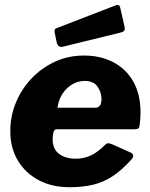

<svg xmlns="http://www.w3.org/2000/svg" viewBox="-20 -772 628 802"><path d="M271 10Q197 10 141.5 -19.5Q86 -49 54.5 -101.5Q23 -154 23 -224Q23 -286 46 -342.5Q69 -399 111 -443.5Q153 -488 209 -514Q265 -540 331 -540Q401 -540 454.5 -511.5Q508 -483 537.5 -430Q567 -377 567 -303Q567 -289 566 -275Q565 -261 563 -247Q562 -238 557 -235Q552 -232 539 -232H217Q206 -232 203 -218.5Q200 -205 200 -190Q200 -149 227 -129Q254 -109 297 -109Q330 -109 360 -123Q390 -137 421 -169Q427 -174 433 -173.5Q439 -173 447 -170L523 -136Q546 -126 530 -107Q488 -60 449 -35Q410 -10 367 0Q324 10 271 10ZM380 -322Q390 -322 397 -330.5Q404 -339 404 -359Q404 -386 387.5 -410Q371 -434 333 -434Q307 -434 282.5 -420Q258 -406 241.5 -381Q225 -356 220 -322ZM500 -662Q502 -651 500 -645.5Q498 -640 484 -636L243 -577Q232 -574 225.5 -579.5Q219 -585 217 -594L209 -633Q205 -649 213 -653L464 -750Q470 -753 475.5 -750.5Q481 -748 483 -736Z"/></svg>

Font: Libre Franklin Thin ExtraBold
Style: Italic
Weight: 800
Italic angle: -8°
Version: Version 2.000